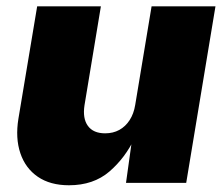

<svg xmlns="http://www.w3.org/2000/svg" viewBox="-20 -562 686 590"><path d="M191.9 7.3Q134.3 7.3 96.2 -18.8Q58.1 -44.9 42.5 -91.3Q26.9 -137.7 36.6 -197.3L94.2 -542.5H290L239.7 -238.8Q233.4 -198.2 250 -175.3Q266.6 -152.3 303.2 -152.3Q327.6 -152.3 346.7 -162.8Q365.7 -173.3 378.4 -192.9Q391.1 -212.4 395.5 -239.7L445.8 -542.5H642.1L552.2 0H367.2L386.7 -140.1H395Q365.2 -77.1 316.2 -34.9Q267.1 7.3 191.9 7.3Z"/></svg>

Font: Inter 16pt Black
Style: Italic
Weight: 900
Italic angle: -9.3988°
Version: Version 4.001;git-66647c0bb